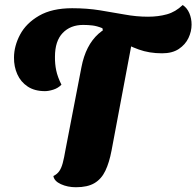

<svg xmlns="http://www.w3.org/2000/svg" viewBox="-20 -737 796 778"><path d="M162 -367.7Q120.3 -367.7 92.2 -386.3Q64 -405 50.2 -436Q36.3 -467 36.7 -504Q37 -551 61.5 -597Q86 -643 138.3 -673.3Q190.7 -703.7 272.3 -703.7Q332.3 -703.7 384.5 -695.3Q436.7 -687 484.7 -678.2Q532.7 -669.3 579.7 -669.3Q621.3 -669.3 656.3 -679Q691.3 -688.7 720.3 -716.7Q738 -705 747.2 -683.7Q756.3 -662.3 756.3 -637.3Q756.3 -609.7 743.7 -583Q731 -556.3 704.7 -538.7Q678.3 -521 636.7 -521Q584.7 -521 542 -536.5Q499.3 -552 463.8 -573.7Q428.3 -595.3 396.7 -614.3L395 -622.7Q372.7 -631.7 354.8 -633.8Q337 -636 317 -636Q265.3 -636 234 -603.3Q202.7 -570.7 202.7 -507Q202.3 -478 207.8 -451.7Q213.3 -425.3 229 -393.7Q215 -379.7 196 -373.7Q177 -367.7 162 -367.7ZM287.7 21.7Q254 21.7 226.8 9.3Q199.7 -3 196.3 -23.7Q211.3 -31 220 -43.3Q228.7 -55.7 234.2 -76.2Q239.7 -96.7 245.3 -129.7L310 -464.7Q327 -553.7 379.5 -600.5Q432 -647.3 531.7 -656.7L432 -127Q422.7 -78 406.8 -44.8Q391 -11.7 362.8 5Q334.7 21.7 287.7 21.7Z"/></svg>

Font: Sansita Swashed Light
Style: Regular
Weight: 300
Designer: Pablo Cosgaya
Foundry: Omnibus-Type
Version: Version 1.003